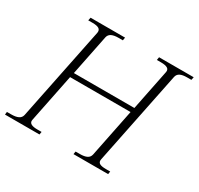

<svg xmlns="http://www.w3.org/2000/svg" viewBox="-161 -880 1097 1061"><g transform="rotate(30 388.0 -350.0)"><path d="M788 -700 784 -681H757Q728 -681 712.5 -673Q697 -665 693 -647L572 -52Q571 -49 571 -44Q571 -30 583.5 -24Q596 -18 622 -18H649L646 0H425L428 -18H455Q484 -18 500 -26Q516 -34 520 -52L582 -359H196L134 -52Q133 -49 133 -44Q133 -18 184 -18H211L208 0H-12L-10 -18H17Q46 -18 62.5 -26Q79 -34 83 -52L204 -647Q207 -665 194.5 -673Q182 -681 153 -681H126L130 -700H350L347 -681H320Q291 -681 275 -673Q259 -665 255 -647L203 -389H589L641 -647Q645 -665 632 -673Q619 -681 590 -681H564L567 -700Z"/></g></svg>

Font: Taviraj ExtraLight
Style: Italic
Weight: 275
Italic angle: -12°
Designer: Katatrad Team
Foundry: CadsonDemak
Version: Version 1.001